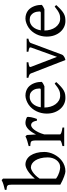

<svg xmlns="http://www.w3.org/2000/svg" viewBox="736 -1532 811 2322"><g transform="rotate(-90 1141.0 -371.5)"><path d="M463.9 -240.2Q463.9 -211.9 456.5 -182.1Q449.2 -152.3 435.1 -124Q420.9 -95.7 400.4 -70.3Q379.9 -44.9 353.8 -26.1Q327.6 -7.3 296.4 3.7Q265.1 14.6 229 14.6Q219.7 14.6 203.4 10.5Q187 6.3 165.8 -1.5Q144.5 -9.3 119.6 -20.8Q94.7 -32.2 68.4 -46.9V-632.8Q68.4 -655.3 65.9 -667.5Q63.5 -679.7 56.6 -685.8Q49.8 -691.9 37.4 -693.8Q24.9 -695.8 4.9 -698.2V-717.8Q37.1 -725.6 66.4 -733.6Q95.7 -741.7 123.5 -756.8L128.4 -752Q131.3 -749 134.3 -746.6Q137.7 -743.7 141.6 -740.2V-355Q166 -384.3 190.2 -405.8Q214.4 -427.2 236.6 -441.2Q258.8 -455.1 277.8 -461.9Q296.9 -468.8 311 -468.8Q344.2 -468.8 372.3 -453.1Q400.4 -437.5 420.7 -408Q440.9 -378.4 452.4 -335.9Q463.9 -293.5 463.9 -240.2ZM397.9 -199.2Q397.9 -248 387.9 -285.9Q377.9 -323.7 361.1 -349.6Q344.2 -375.5 322.3 -389.2Q300.3 -402.8 276.9 -402.8Q268.1 -402.8 253.7 -397.7Q239.3 -392.6 221.2 -380.6Q203.1 -368.7 182.6 -348.4Q162.1 -328.1 141.6 -297.9V-99.1Q161.1 -84.5 181.4 -74.7Q201.7 -64.9 220 -59.3Q238.3 -53.7 253.2 -51.3Q268.1 -48.8 276.9 -48.8Q306.6 -48.8 329.1 -61.8Q351.6 -74.7 366.9 -95.9Q382.3 -117.2 390.1 -144Q397.9 -170.9 397.9 -199.2Z M883.8 -450.7Q888.2 -447.8 887.9 -433.6Q887.7 -419.4 884 -400.9Q880.4 -382.3 874.5 -362.8Q868.7 -343.3 862.8 -330.1H841.8Q838.9 -349.6 833.5 -363.3Q828.1 -377 821 -385Q814 -393.1 805.4 -396.7Q796.9 -400.4 787.6 -400.4Q776.9 -400.4 762.5 -391.4Q748 -382.3 732.9 -363Q717.8 -343.8 702.9 -313.7Q688 -283.7 676.3 -242.2V-50.8Q676.3 -43.5 694.6 -35.6Q712.9 -27.8 758.8 -21V0H534.7V-21Q566.9 -28.3 585 -35.4Q603 -42.5 603 -50.8V-335Q603 -351.1 602.1 -362.1Q601.1 -373 599.6 -379.9Q598.1 -386.7 595.9 -390.6Q593.8 -394.5 591.8 -397Q588.4 -400.4 584.2 -402.6Q580.1 -404.8 573.5 -406.2Q566.9 -407.7 557.6 -408.4Q548.3 -409.2 534.7 -410.2V-429.7Q566.4 -438 596.9 -446.5Q627.4 -455.1 651.9 -468.8L668.9 -451.7L675.3 -340.8Q688.5 -367.7 703.9 -391.1Q719.2 -414.6 736.8 -431.9Q754.4 -449.2 773.7 -459Q793 -468.8 814 -468.8Q829.6 -468.8 847.7 -464.8Q865.7 -460.9 883.8 -450.7Z M1130.9 -417.5Q1105.5 -417.5 1084.2 -407.7Q1063 -397.9 1046.6 -380.1Q1030.3 -362.3 1019.3 -337.6Q1008.3 -313 1003.9 -283.2H1212.9Q1224.1 -283.2 1227.8 -286.9Q1231.4 -290.5 1231.4 -300.8Q1231.4 -314 1227.8 -333.7Q1224.1 -353.5 1213.1 -372.3Q1202.1 -391.1 1182.4 -404.3Q1162.6 -417.5 1130.9 -417.5ZM1311.5 -272Q1302.7 -262.2 1288.1 -253.9Q1273.4 -245.6 1257.8 -239.3H1001Q1001.5 -201.2 1011.5 -166.7Q1021.5 -132.3 1040.3 -106.2Q1059.1 -80.1 1085.7 -64.5Q1112.3 -48.8 1145.5 -48.8Q1160.6 -48.8 1175 -50.8Q1189.5 -52.7 1206.1 -59.6Q1222.7 -66.4 1242.9 -79.6Q1263.2 -92.8 1290.5 -115.2Q1296.9 -111.8 1301.5 -105.5Q1306.2 -99.1 1308.6 -95.2Q1275.9 -59.6 1251.2 -37.8Q1226.6 -16.1 1204.8 -4.4Q1183.1 7.3 1161.9 11Q1140.6 14.6 1115.7 14.6Q1078.1 14.6 1044.2 -1.5Q1010.3 -17.6 984.4 -47.1Q958.5 -76.7 943.1 -118.4Q927.7 -160.2 927.7 -211.9Q927.7 -244.6 935.1 -276.4Q942.4 -308.1 956.3 -336.4Q970.2 -364.7 990.2 -388.7Q1010.3 -412.6 1035.6 -430.2Q1046.4 -437.5 1059.8 -444.6Q1073.2 -451.7 1087.9 -457Q1102.5 -462.4 1116.9 -465.6Q1131.3 -468.8 1144.5 -468.8Q1176.3 -468.8 1201.2 -460Q1226.1 -451.2 1244.6 -436.3Q1263.2 -421.4 1275.9 -401.6Q1288.6 -381.8 1296.6 -359.9Q1304.7 -337.9 1308.1 -315.2Q1311.5 -292.5 1311.5 -272Z M1833.5 -433.1Q1818.8 -429.7 1809.6 -426.8Q1800.3 -423.8 1794.4 -420.2Q1788.6 -416.5 1785.4 -411.9Q1782.2 -407.2 1779.8 -399.9L1641.6 -28.8Q1637.2 -18.1 1628.9 -10.5Q1620.6 -2.9 1610.8 2.2Q1601.1 7.3 1591.6 10.3Q1582 13.2 1575.7 14.6L1414.6 -399.9Q1410.2 -413.6 1397.5 -420.7Q1384.8 -427.7 1360.4 -433.1V-454.1H1548.8V-433.1Q1529.8 -430.7 1517.8 -428.2Q1505.9 -425.8 1499.3 -422.1Q1492.7 -418.5 1491.7 -413.1Q1490.7 -407.7 1493.7 -399.9L1613.8 -86.9L1726.6 -399.9Q1729 -407.2 1728.3 -412.4Q1727.5 -417.5 1721.7 -421.1Q1715.8 -424.8 1704.8 -427.5Q1693.8 -430.2 1675.8 -433.1V-454.1H1833.5Z M2062 -417.5Q2036.6 -417.5 2015.4 -407.7Q1994.1 -397.9 1977.8 -380.1Q1961.4 -362.3 1950.4 -337.6Q1939.5 -313 1935.1 -283.2H2144Q2155.3 -283.2 2158.9 -286.9Q2162.6 -290.5 2162.6 -300.8Q2162.6 -314 2158.9 -333.7Q2155.3 -353.5 2144.3 -372.3Q2133.3 -391.1 2113.5 -404.3Q2093.8 -417.5 2062 -417.5ZM2242.7 -272Q2233.9 -262.2 2219.2 -253.9Q2204.6 -245.6 2189 -239.3H1932.1Q1932.6 -201.2 1942.6 -166.7Q1952.6 -132.3 1971.4 -106.2Q1990.2 -80.1 2016.8 -64.5Q2043.5 -48.8 2076.7 -48.8Q2091.8 -48.8 2106.2 -50.8Q2120.6 -52.7 2137.2 -59.6Q2153.8 -66.4 2174.1 -79.6Q2194.3 -92.8 2221.7 -115.2Q2228 -111.8 2232.7 -105.5Q2237.3 -99.1 2239.7 -95.2Q2207 -59.6 2182.4 -37.8Q2157.7 -16.1 2136 -4.4Q2114.3 7.3 2093 11Q2071.8 14.6 2046.9 14.6Q2009.3 14.6 1975.3 -1.5Q1941.4 -17.6 1915.5 -47.1Q1889.6 -76.7 1874.3 -118.4Q1858.9 -160.2 1858.9 -211.9Q1858.9 -244.6 1866.2 -276.4Q1873.5 -308.1 1887.5 -336.4Q1901.4 -364.7 1921.4 -388.7Q1941.4 -412.6 1966.8 -430.2Q1977.5 -437.5 1991 -444.6Q2004.4 -451.7 2019 -457Q2033.7 -462.4 2048.1 -465.6Q2062.5 -468.8 2075.7 -468.8Q2107.4 -468.8 2132.3 -460Q2157.2 -451.2 2175.8 -436.3Q2194.3 -421.4 2207 -401.6Q2219.7 -381.8 2227.8 -359.9Q2235.8 -337.9 2239.3 -315.2Q2242.7 -292.5 2242.7 -272Z"/></g></svg>

Font: Gentium Plus APac
Style: Regular
Weight: 400
Designer: J. Victor Gaultney, Annie Olsen, Iska Routamaa, Becca Hirsbrunner
Foundry: SIL International
Version: Version 5.000